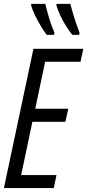

<svg xmlns="http://www.w3.org/2000/svg" viewBox="-20 -964 447 984"><path d="M0 0 151.4 -713.9H406.7L392.6 -647.5H211.4L160.6 -406.7H330.1L314.9 -339.8H146L88.4 -66.9H269.5L255.4 0ZM350.6 -785.2Q334 -805.7 317.6 -832Q301.3 -858.4 288.6 -885.7Q275.9 -913.1 269 -936L269.5 -944.3H340.3Q347.2 -918.5 354.5 -893.6Q361.8 -868.7 370.1 -844.2Q378.4 -819.8 387.7 -795.9L385.3 -785.2ZM219.7 -785.2Q204.6 -804.7 188.5 -831.5Q172.4 -858.4 159.2 -886Q146 -913.6 139.6 -936L140.1 -944.3H211.9Q217.8 -920.9 225.1 -894.3Q232.4 -867.7 241.2 -842Q250 -816.4 259.3 -795.9L256.3 -785.2Z"/></svg>

Font: Open Sans Condensed
Style: Italic
Weight: 400
Width: 3
Italic angle: -12°
Designer: Monotype Design Team
Foundry: Monotype Imaging Inc.
Version: Version 3.000